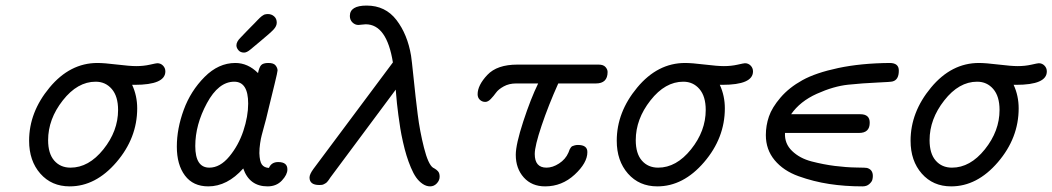

<svg xmlns="http://www.w3.org/2000/svg" viewBox="-20 -661 3760 686"><path d="M84 -158.2Q84 -260.3 157 -348.1Q230 -436 328.1 -436Q352.1 -436 397.9 -430.4Q443.8 -424.8 466.8 -424.8Q492.7 -424.8 515.4 -429.9Q538.1 -435.1 542 -435.1Q554.2 -435.1 562.5 -426.5Q570.8 -418 570.8 -405.8Q570.8 -357.9 460.9 -357.9H452.1Q470.2 -318.8 470.2 -273.9Q470.2 -168 396 -81.5Q321.8 4.9 229 4.9Q164.1 4.9 124 -40.8Q84 -86.4 84 -158.2ZM151.9 -160.2Q151.9 -112.3 173.8 -87.2Q195.8 -62 231.9 -62Q296.9 -62 349.4 -127.4Q401.9 -192.9 401.9 -268.1Q401.9 -316.9 379.4 -343Q356.9 -369.1 321.8 -369.1Q256.8 -369.1 204.3 -302.2Q151.9 -235.4 151.9 -160.2Z M611.8 -137.2Q611.8 -201.2 636.5 -268.6Q661.1 -335.9 710.9 -386Q760.7 -436 820.8 -436Q865.7 -436 901.9 -399.9Q905.8 -419.9 912.8 -428Q919.9 -436 939 -436Q958 -436 964.8 -427Q971.7 -418 971.7 -409.2Q971.7 -404.3 961.2 -361.1Q950.7 -317.9 940.7 -277.3Q930.7 -236.8 930.7 -235.8Q928.7 -229 923.3 -208.5Q918 -188 915 -177.5Q912.1 -167 909.4 -148.9Q906.7 -130.9 906.7 -113.8Q907.7 -84 915.8 -73Q923.8 -62 940.9 -61Q949.7 -82 974.1 -82Q1007.3 -82 1006.8 -55.2Q1006.8 -37.1 987.3 -16.1Q967.8 4.9 936 4.9Q871.1 4.9 849.1 -59.1Q792 4.9 724.1 4.9Q669.9 4.9 640.9 -33.7Q611.8 -72.3 611.8 -137.2ZM677.7 -139.2Q677.7 -62 728 -62Q766.1 -62 799.1 -101.6Q832 -141.1 849.4 -193.1Q866.7 -245.1 866.7 -291Q866.7 -369.1 816.9 -369.1Q760.7 -369.1 719.2 -292.2Q677.7 -215.3 677.7 -139.2ZM824.7 -499Q824.7 -512.2 839.8 -526.9Q849.6 -536.6 859.9 -547.9Q870.1 -559.1 876.5 -564.9Q882.8 -570.8 889.9 -578.4Q897 -585.9 900.4 -589.4Q903.8 -592.8 908.4 -597.4Q913.1 -602.1 915.5 -603.5Q918 -605 920.9 -606.9Q923.8 -608.9 926.3 -609.4Q928.7 -609.9 931.4 -610.4Q934.1 -610.8 937 -610.8Q950.2 -610.8 959.5 -602.5Q968.8 -594.2 968.8 -580.1Q968.8 -567.9 957.8 -555.9Q946.8 -543.9 909.7 -513.2Q887.7 -495.1 874.8 -484.1Q861.8 -473.1 852.1 -473.1Q838.9 -473.1 831.8 -481.7Q824.7 -490.2 824.7 -499Z M1085.9 -26.9Q1085.9 -38.1 1099.6 -57.1L1383.8 -438Q1361.8 -574.2 1286.6 -574.2Q1281.7 -574.2 1272.7 -573Q1263.7 -571.8 1260.7 -571.8Q1248.5 -571.8 1239.3 -580.8Q1230 -589.8 1230 -604Q1230 -641.1 1290 -641.1Q1356.9 -641.1 1396.5 -589.6Q1436 -538.1 1448.7 -461.9Q1450.7 -450.7 1457.8 -381.8Q1464.8 -313 1472.4 -252.4Q1480 -191.9 1494.9 -133.1Q1509.8 -74.2 1526.9 -62Q1527.8 -62 1532.2 -59.1Q1536.6 -56.2 1538.8 -54.7Q1541 -53.2 1544.4 -49.6Q1547.9 -45.9 1549.3 -41Q1550.8 -36.1 1550.8 -29.8Q1550.8 -16.6 1540.8 -5.9Q1530.8 4.9 1516.8 4.9Q1502.9 4.9 1489.7 -4.2Q1476.6 -13.2 1466.8 -27.1Q1457 -41 1448 -62.5Q1439 -84 1432.4 -105.5Q1425.8 -127 1419.7 -154.1Q1413.6 -181.2 1410.2 -202.6Q1406.7 -224.1 1403.3 -250Q1399.9 -275.9 1398.4 -290.5Q1397 -305.2 1395.5 -322.5Q1394 -339.8 1394 -340.8L1159.7 -25.9Q1158.7 -23.9 1156.2 -20.5Q1153.8 -17.1 1152.3 -15.1Q1150.9 -13.2 1148.4 -10.5Q1146 -7.8 1143.3 -6.3Q1140.6 -4.9 1137.2 -2.9Q1133.8 -1 1129.9 -0.5Q1126 0 1120.6 0Q1085.9 0 1085.9 -26.9Z M1686.5 -324.2Q1686.5 -356.4 1721.2 -393.3Q1755.9 -430.2 1828.6 -430.2H2118.7Q2135.7 -430.2 2143.3 -421.6Q2150.9 -413.1 2150.9 -403.8Q2150.9 -362.8 2108.9 -362.8H1974.6Q1939.5 -284.7 1915 -211.9Q1890.6 -139.2 1890.6 -110.8Q1890.6 -62 1932.6 -62Q1954.6 -62 1977.5 -76.9Q2000.5 -91.8 2010.7 -115.2L2012.7 -120.1Q2014.6 -125 2015.1 -126.5Q2015.6 -127.9 2018.6 -132.6Q2021.5 -137.2 2024.7 -138.7Q2027.8 -140.1 2033.2 -141.6Q2038.6 -143.1 2044.9 -143.1Q2079.1 -143.1 2078.6 -117.2Q2078.6 -79.1 2033.2 -37.1Q1987.8 4.9 1927.7 4.9Q1879.9 4.9 1851.3 -27.1Q1822.8 -59.1 1822.8 -107.9Q1822.8 -145 1849.6 -227.1Q1876.5 -309.1 1902.8 -362.8H1823.7Q1798.8 -362.8 1779.8 -352.3Q1760.7 -341.8 1752.2 -329.8Q1743.7 -317.9 1733.6 -307.4Q1723.6 -296.9 1713.9 -296.9Q1702.6 -296.9 1694.6 -304.4Q1686.5 -312 1686.5 -324.2Z M2183.6 -158.2Q2183.6 -260.3 2256.6 -348.1Q2329.6 -436 2427.7 -436Q2451.7 -436 2497.6 -430.4Q2543.5 -424.8 2566.4 -424.8Q2592.3 -424.8 2615 -429.9Q2637.7 -435.1 2641.6 -435.1Q2653.8 -435.1 2662.1 -426.5Q2670.4 -418 2670.4 -405.8Q2670.4 -357.9 2560.5 -357.9H2551.8Q2569.8 -318.8 2569.8 -273.9Q2569.8 -168 2495.6 -81.5Q2421.4 4.9 2328.6 4.9Q2263.7 4.9 2223.6 -40.8Q2183.6 -86.4 2183.6 -158.2ZM2251.5 -160.2Q2251.5 -112.3 2273.4 -87.2Q2295.4 -62 2331.5 -62Q2396.5 -62 2449 -127.4Q2501.5 -192.9 2501.5 -268.1Q2501.5 -316.9 2479 -343Q2456.5 -369.1 2421.4 -369.1Q2356.4 -369.1 2304 -302.2Q2251.5 -235.4 2251.5 -160.2Z M2716.3 -178.2Q2716.3 -212.4 2727.3 -244.6Q2738.3 -276.9 2768.8 -312.5Q2799.3 -348.1 2846.9 -374.5Q2894.5 -400.9 2975.1 -418Q3055.7 -435.1 3158.7 -436Q3191.9 -436 3191.4 -408.2Q3191.4 -376 3169.4 -370.1Q3164.6 -368.2 3113.5 -366Q3062.5 -363.8 3010.5 -358.4Q2958.5 -353 2898.4 -325.9Q2838.4 -298.8 2806.6 -252.9H3053.7Q3087.9 -252.9 3087.4 -222.2Q3087.4 -186 3049.3 -186H2784.7Q2782.7 -147.9 2810.1 -121.6Q2837.4 -95.2 2879.9 -84.2Q2922.4 -73.2 2962.9 -68.1Q3003.4 -63 3039.6 -62.5Q3075.7 -62 3077.6 -61Q3098.6 -55.2 3098.6 -32.2Q3098.6 -25.4 3096.7 -18.3Q3094.7 -11.2 3085.7 -3.2Q3076.7 4.9 3061.5 4.9Q2998.5 4.9 2942.6 -3.7Q2886.7 -12.2 2833 -31.5Q2779.3 -50.8 2747.8 -88.6Q2716.3 -126.5 2716.3 -178.2Z M3233.4 -158.2Q3233.4 -260.3 3306.4 -348.1Q3379.4 -436 3477.5 -436Q3501.5 -436 3547.4 -430.4Q3593.3 -424.8 3616.2 -424.8Q3642.1 -424.8 3664.8 -429.9Q3687.5 -435.1 3691.4 -435.1Q3703.6 -435.1 3711.9 -426.5Q3720.2 -418 3720.2 -405.8Q3720.2 -357.9 3610.4 -357.9H3601.6Q3619.6 -318.8 3619.6 -273.9Q3619.6 -168 3545.4 -81.5Q3471.2 4.9 3378.4 4.9Q3313.5 4.9 3273.4 -40.8Q3233.4 -86.4 3233.4 -158.2ZM3301.3 -160.2Q3301.3 -112.3 3323.2 -87.2Q3345.2 -62 3381.3 -62Q3446.3 -62 3498.8 -127.4Q3551.3 -192.9 3551.3 -268.1Q3551.3 -316.9 3528.8 -343Q3506.3 -369.1 3471.2 -369.1Q3406.2 -369.1 3353.8 -302.2Q3301.3 -235.4 3301.3 -160.2Z"/></svg>

Font: CMU Typewriter Text
Style: Italic
Weight: 500
Italic angle: -14.04°
Version: Version 0.7.0